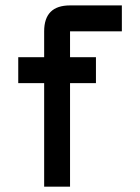

<svg xmlns="http://www.w3.org/2000/svg" viewBox="-20 -704 528 724"><path d="M439.5 -683.6V-585.9H244.1V-488.3H341.8V-390.6H244.1V0H146.5V-390.6H48.8V-488.3H146.5V-585.9Q146.5 -683.6 244.1 -683.6Z"/></svg>

Font: BabelStone Runic Staveless
Style: Regular
Weight: 400
Designer: Andrew West
Foundry: BabelStone
Version: Version 3.002 March 14, 2022